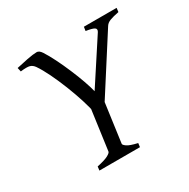

<svg xmlns="http://www.w3.org/2000/svg" viewBox="-134 -697 810 821"><g transform="rotate(-30 270.5 -286.5)"><path d="M540.5 -565.9 538.1 -546.4Q509.8 -541 493.7 -534.9Q477.5 -528.8 470.2 -516.6L279.8 -219.2H235.8Q229.5 -252 216.6 -293Q203.6 -334 186.8 -376.5Q169.9 -418.9 151.9 -456.3Q133.8 -493.7 116.7 -518.6Q107.4 -531.7 94.5 -535.4Q81.5 -539.1 49.8 -535.2L45.4 -554.7Q69.8 -560.5 101.3 -566.7Q132.8 -572.8 149.9 -572.8Q161.6 -572.8 172.9 -555.7Q187.5 -533.2 204.1 -500Q220.7 -466.8 236.3 -429.9Q252 -393.1 263.7 -359.9Q275.4 -326.7 280.8 -304.2L419.4 -516.6Q426.8 -529.3 416.5 -535.6Q406.2 -542 376 -546.4L378.9 -565.9ZM331.5 -19 329.1 0H128.9L131.3 -19Q170.4 -27.3 186.5 -36.1Q202.6 -44.9 203.1 -51.3L235.4 -286.1H300.8L268.6 -51.3Q268.1 -45.9 281.2 -36.6Q294.4 -27.3 331.5 -19Z"/></g></svg>

Font: Dai Banna SIL Light
Style: Italic
Weight: 300
Italic angle: -11°
Designer: Victor Gaultney
Foundry: SIL International
Version: Version 4.000